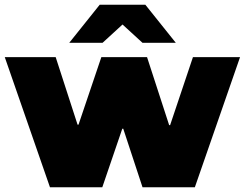

<svg xmlns="http://www.w3.org/2000/svg" viewBox="-26 -787 1029 807"><path d="M488 -246 404 0H184L-6 -547H208L300 -263H304L400 -547H592L685 -261H689L785 -547H983L793 0H573L492 -246ZM573 -607 489 -684 405 -607H265L393 -767H585L713 -607Z"/></svg>

Font: CMG Sans Black
Style: Regular
Weight: 900
Designer: Julieta Ulanovsky
Foundry: Julieta Ulanovsky
Version: Version 7.200